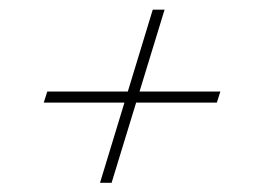

<svg xmlns="http://www.w3.org/2000/svg" viewBox="-20 -428 556 406"><path d="M191.5 -41.5 303 -407.5H328L216 -41.5ZM80 -234.5H446L438.5 -211H72.5Z"/></svg>

Font: Newsreader 16pt 16pt ExtraLight
Style: Italic
Weight: 250
Italic angle: -17°
Version: Version 1.003